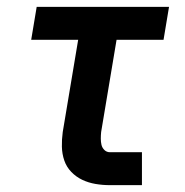

<svg xmlns="http://www.w3.org/2000/svg" viewBox="-20 -540 540 560"><path d="M300 0Q279 0 258.5 -3.5Q238 -7 220 -15.5Q202 -24 188 -38.5Q174 -53 167.5 -72Q161 -91 160.5 -112Q160 -133 163 -155L208 -424H71L87 -520H473L457 -424H320L275 -155Q274 -145 274 -135.5Q274 -126 276 -117.5Q278 -109 284.5 -102.5Q291 -96 301 -96H394V0Z"/></svg>

Font: Iosevka Curly Slab
Style: Bold Italic
Weight: 700
Italic angle: -9°
Monospace: yes
Designer: Belleve Invis
Foundry: Belleve Invis
Version: Version 22.1.2; ttfautohint (v1.8.4)